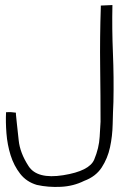

<svg xmlns="http://www.w3.org/2000/svg" viewBox="-20 -732 503 760"><path d="M379 -703Q375 -584 376.5 -466Q378 -348 378 -250Q377 -235 374.5 -190.5Q372 -146 353 -100.5Q334 -55 230.5 -38.5Q127 -22 93 -74.5Q59 -127 54 -176.5Q49 -226 46.5 -245.5Q44 -265 43 -280V-285V-286Q25 -289 4 -288Q2 -250 5.5 -204.5Q9 -159 22 -117.5Q35 -76 60 -44Q85 -12 126 0Q171 10 221 7.5Q271 5 313 -16Q359 -33 382.5 -69Q406 -105 415.5 -149Q425 -193 426 -240.5Q427 -288 429 -329Q431 -426 427 -522Q423 -618 425 -712L379 -710Z"/></svg>

Font: Londrina Solid Thin
Style: Regular
Weight: 250
Designer: Marcelo Magalhaes
Foundry: Marcelo Magalhães
Version: Version 1.002